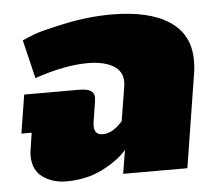

<svg xmlns="http://www.w3.org/2000/svg" viewBox="-43 -565 712 621"><g transform="rotate(-5 312.5 -254.5)"><path d="M16.7 -158.3 36.7 -283.3H211.7Q241.7 -283.3 252.9 -275.8Q264.2 -268.3 264.2 -252.5Q264.2 -249.2 262.9 -241.7Q261.7 -234.2 261.7 -233.3L252.5 -175Q251.7 -170 251.7 -161.7Q251.7 -133.3 279.2 -133.3Q310.8 -133.3 343.3 -170L361.7 -283.3Q362.5 -288.3 362.5 -296.7Q362.5 -331.7 331.7 -349.2Q300.8 -366.7 250 -366.7Q175.8 -366.7 77.5 -333.3L47.5 -458.3Q61.7 -465 86.7 -474.6Q111.7 -484.2 188.3 -500.4Q265 -516.7 340 -516.7Q461.7 -516.7 527.5 -473.3Q593.3 -430 593.3 -345.8Q593.3 -321.7 590.8 -308.3L541.7 0H333.3L345.8 -76.7Q319.2 -45 267.1 -18.3Q215 8.3 148.3 8.3Q104.2 8.3 72.1 -14.6Q40 -37.5 40 -85Q40 -95.8 42.5 -108.3L50 -158.3Z"/></g></svg>

Font: BoonTook
Style: Italic
Weight: 400
Italic angle: -9°
Designer: Sungsit Sawaiwan
Foundry: FontUni
Version: Version 3.0